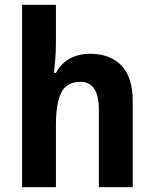

<svg xmlns="http://www.w3.org/2000/svg" viewBox="-20 -780 642 800"><path d="M213 -599Q213 -564 210 -529Q207 -494 205 -476H213Q235 -517 272 -536.5Q309 -556 356 -556Q438 -556 485.5 -507.5Q533 -459 533 -358V0H392V-321Q392 -439 316 -439Q257 -439 235 -393.5Q213 -348 213 -260V0H72V-760H213Z"/></svg>

Font: Noto Sans Sinhala SemiCondensed
Style: Bold
Weight: 700
Width: 4
Designer: Jelle Bosma - Monotype Design Team
Foundry: Monotype Imaging Inc.
Version: Version 2.006; ttfautohint (v1.8.4.7-5d5b)